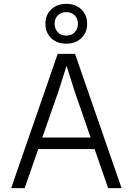

<svg xmlns="http://www.w3.org/2000/svg" viewBox="-20 -978 690 998"><path d="M141 -203V-263H513V-203ZM280 -698H370L612 0H542L367 -506L326 -636L284 -504L108 0H38ZM324 -751Q276 -751 246 -780Q216 -809 216 -854Q216 -900 246 -929Q276 -958 324 -958Q373 -958 403 -929Q433 -900 433 -854Q433 -809 403 -780Q373 -751 324 -751ZM324 -793Q352 -793 368.5 -810.5Q385 -828 385 -854Q385 -881 368.5 -898Q352 -915 324 -915Q297 -915 280.5 -898Q264 -881 264 -855Q264 -828 280.5 -810.5Q297 -793 324 -793Z"/></svg>

Font: Azeret Mono Thin ExtraLight
Style: Regular
Weight: 250
Version: Version 1.002